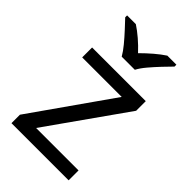

<svg xmlns="http://www.w3.org/2000/svg" viewBox="-230 -848 931 931"><g transform="rotate(45 235.0 -383.0)"><path d="M431 0H39V-58L327 -468H56V-536H424V-470L140 -68H431ZM189 -606Q176 -629 154 -655.5Q132 -682 108 -708Q84 -734 66 -753V-766H126Q152 -749 180 -725Q208 -701 233 -674Q260 -701 288 -725Q316 -749 342 -766H404V-753Q385 -734 360.5 -708Q336 -682 313.5 -655.5Q291 -629 279 -606Z"/></g></svg>

Font: Noto Sans Myanmar
Style: Regular
Weight: 400
Designer: Monotype Design Team
Foundry: Monotype Imaging Inc.
Version: Version 2.107